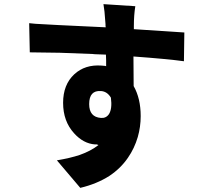

<svg xmlns="http://www.w3.org/2000/svg" viewBox="-20 -833 1009 928"><path d="M646 -171Q630 -116 598 -70Q563 -19 509 17Q448 56 368 75L255 -58Q320 -69 365 -84Q419 -103 456 -132L448 -135H439Q383 -139 338 -189Q285 -247 285 -336Q285 -424 339 -474Q391 -522 471 -516L482 -515Q488 -515 493 -513V-541Q493 -557 492 -569Q456 -571 438 -571L428 -572Q341 -576 269 -578L124 -580L121 -721Q130 -720 151 -718L260 -712L491 -701Q490 -704 490 -709V-716Q487 -758 485 -777Q482 -803 480 -813L634 -803Q627 -759 627 -707V-692L871 -676L869 -537Q789 -548 625 -560L626 -417Q660 -357 660 -272Q660 -220 646 -171ZM468 -263Q493 -261 507 -282Q523 -308 516 -361Q498 -391 468 -393Q411 -397 411 -330Q411 -267 468 -263Z"/></svg>

Font: Xiangcui Wave Sans Xiangcui Wave Sans
Style: Regular
Weight: 800
Width: 3
Version: Version 0.920;March 28, 2024;FontCreator 14.0.0.2814 64-bit